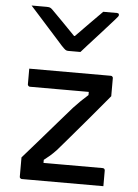

<svg xmlns="http://www.w3.org/2000/svg" viewBox="-57 -879 664 923"><g transform="rotate(5 275.0 -417.5)"><path d="M311 -633.1Q296 -633.1 281 -633.1Q266 -633.1 251 -633.1Q244.1 -633.1 238.2 -637.1Q232.4 -641.1 219.2 -655.1Q211.7 -664.1 192.9 -684.6Q174.1 -705.1 150.2 -732.1Q126.2 -759.1 101.8 -786.1Q77.3 -813.1 57.6 -835.1Q76.2 -835.1 93.7 -835.1Q111.2 -835.1 129.8 -835.1Q140.8 -835.1 146.3 -833.1Q151.8 -831.1 158.8 -824.1Q172.3 -810.6 207.4 -775.1Q242.5 -739.5 294.2 -686.2L248.6 -707.2H301.1L256.4 -685.4Q308.5 -738.2 342.4 -773.4Q376.3 -808.5 403.4 -835.1H469.4Q473.6 -835.1 475.7 -834.1Q477.7 -833.1 478.8 -831.1Q479.8 -829.1 479.8 -826.1Q479.8 -822.1 476.2 -817.6Q472.7 -813.1 459.5 -798.1Q447.3 -785.1 427.2 -762.1Q407 -739.1 384 -714.1Q361 -689.1 341.3 -667.1Q321.6 -645.1 311 -633.1ZM72.9 -531.8H465.9Q470.1 -531.8 472.1 -530.3Q474.1 -528.8 475.6 -526.8Q477.1 -524.8 477.1 -520.8V-434.1Q450.4 -402.3 424.9 -371.7Q399.4 -341.2 374.9 -312.2Q350.4 -283.3 327.1 -256Q303.8 -228.6 281.9 -202.9Q259.9 -177.1 238.8 -152.9Q222.3 -135.6 208.8 -123.9Q195.3 -112.2 180.6 -101.2V-86.4Q202.2 -86.4 224.2 -86.4Q246.3 -86.4 267.9 -86.4H466.1Q471.1 -86.4 474.1 -83.4Q477.1 -80.4 477.1 -75.4Q477.1 -56.6 477.1 -37.7Q477.1 -18.9 477.1 0H84Q80.9 0 78.4 -1.5Q75.9 -3 74.4 -5Q72.9 -7 72.9 -11V-103.5Q116.3 -152.6 155.2 -197.6Q194.2 -242.6 229.9 -283.8Q265.6 -324.9 299.2 -363.3Q316.7 -382.1 333.1 -398.1Q349.4 -414.1 367.7 -430.1V-445.4Q340.1 -445.4 313 -445.4Q285.9 -445.4 258.3 -445.4H83.9Q80.9 -445.4 78.4 -446.9Q75.9 -448.4 74.4 -450.9Q72.9 -453.4 72.9 -456.4Q72.9 -475.2 72.9 -494.1Q72.9 -513 72.9 -531.8Z"/></g></svg>

Font: Recursive Sans Linear Light
Style: Regular
Weight: 300
Version: Version 1.085